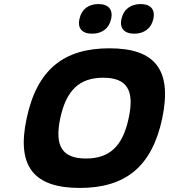

<svg xmlns="http://www.w3.org/2000/svg" viewBox="-20 -917 833 946"><path d="M373 9C150 9 60 -94 111 -332C162 -576 296 -679 519 -679C743 -679 830 -575 779 -332C728 -95 597 9 373 9ZM277 -335C248 -197 286 -136 404 -136C520 -136 585 -197 614 -335C644 -473 605 -534 489 -534C371 -534 307 -473 277 -335ZM371 -822C362 -779 383 -751 434 -751C484 -751 518 -779 527 -822L528 -825C537 -869 515 -897 465 -897C414 -897 381 -869 372 -825ZM578 -822C569 -779 591 -751 642 -751C691 -751 726 -779 735 -822L736 -825C745 -869 723 -897 673 -897C622 -897 588 -869 579 -825Z"/></svg>

Font: LT Wave Text Black Italic
Style: Regular
Weight: 900
Designer: Daniel Lyons
Version: Version 2.5 (Glyphs App)